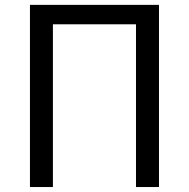

<svg xmlns="http://www.w3.org/2000/svg" viewBox="-20 -753 761 773"><path d="M100.6 0V-733.4H620.1V0H527.5V-655.2H193V0Z"/></svg>

Font: Noto Sans TC
Style: Regular
Weight: 100
Designer: Ryoko NISHIZUKA 西塚涼子 (kana, bopomofo & ideographs); Paul D. Hunt (Latin, Greek & Cyrillic); Sandoll Communications 산돌커뮤니
Foundry: Adobe
Version: Version 2.004;hotconv 1.0.118;makeotfexe 2.5.65603